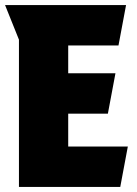

<svg xmlns="http://www.w3.org/2000/svg" viewBox="-20 -740 541 760"><path d="M0 -720H479L449 -560H250V-450H437L407 -290H250V-160H486L456 0H55V-583Z"/></svg>

Font: Protest Strike
Style: Regular
Weight: 400
Designer: Octavio Pardo
Foundry: Ashler Design
Version: Version 2.005; ttfautohint (v1.8.4.7-5d5b)